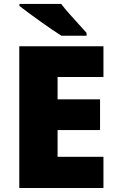

<svg xmlns="http://www.w3.org/2000/svg" viewBox="-20 -947 589 967"><path d="M501 0H77.1V-713.9H501V-559.1H270V-446.8H483.9V-292H270V-157.2H501ZM288.1 -927.2Q305.2 -904.8 328.9 -877.9Q352.5 -851.1 376.2 -825.4Q399.9 -799.8 416 -781.2V-767.1H289.1Q268.6 -779.8 240.2 -799.3Q211.9 -818.8 181.2 -840.6Q150.4 -862.3 123.3 -882.6Q96.2 -902.8 78.1 -917V-927.2Z"/></svg>

Font: Open Sans ExtraBold
Style: Regular
Weight: 800
Designer: Monotype Design Team
Foundry: Monotype Imaging Inc.
Version: Version 3.003; ttfautohint (v1.8.4)